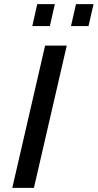

<svg xmlns="http://www.w3.org/2000/svg" viewBox="-20 -911 474 931"><path d="M136.7 -784.7 160.6 -891.1H246.1L221.7 -784.7ZM324.2 -784.7 348.6 -891.1H433.6L409.2 -784.7ZM39.6 0 198.7 -689.9H303.7L144.5 0Z"/></svg>

Font: HK Grotesk SmBold Legacy Italic
Style: Regular
Weight: 600
Italic angle: -13°
Designer: Alfredo Marco Pradil
Foundry: Hanken Design Co.
Version: Version 2.022;PS 002.022;hotconv 1.0.88;makeotf.lib2.5.64775